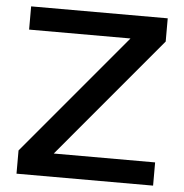

<svg xmlns="http://www.w3.org/2000/svg" viewBox="-50 -718 734 766"><g transform="rotate(5 317.5 -335.0)"><path d="M591 -670H44V-577H450L44 -93V0H591V-93H185L591 -577Z"/></g></svg>

Font: LT Wave Alt Medium
Style: Regular
Weight: 500
Designer: Daniel Lyons
Version: Version 2.5 (Glyphs App)